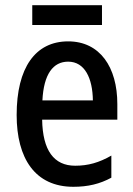

<svg xmlns="http://www.w3.org/2000/svg" viewBox="-20 -708 511 738"><path d="M372 -688H104V-612H372ZM242 -549C116 -549 44 -448 44 -266C44 -99 115 10 262 10C318 10 364 -1 408 -25V-110C361 -83 319 -71 269 -71C187 -71 144 -130 142 -248H431V-308C431 -450 364 -549 242 -549ZM242 -471C306 -471 336 -407 337 -322H143C148 -423 184 -471 242 -471Z"/></svg>

Font: Noto Sans Kannada Condensed Medium
Style: Regular
Weight: 500
Width: 3
Designer: Jelle Bosma - Monotype Design Team
Foundry: Monotype Imaging Inc.
Version: Version 2.005